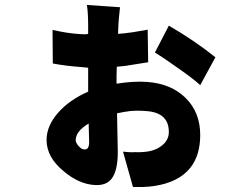

<svg xmlns="http://www.w3.org/2000/svg" viewBox="-20 -675 1009 771"><path d="M453 -65Q453 11 428 43Q406 71 360 68Q296 64 235 12Q167 -44 167 -113Q167 -170 214 -223Q259 -274 334 -307V-403Q323 -404 303 -406Q246 -410 192 -420L191 -555Q250 -541 303 -538Q323 -536 334 -539V-572Q334 -623 329 -655L462 -646L458 -608Q455 -577 455 -564L454 -539Q483 -541 516 -546L545 -551Q555 -552 573 -556L575 -425L518 -416Q481 -409 449 -407Q448 -391 448 -371V-339Q518 -350 571 -346Q667 -339 725 -282Q784 -224 784 -133Q784 -51 744 -1Q698 57 599 72Q579 75 552 76H514L474 -66L498 -64Q511 -63 520 -64Q543 -63 559 -65Q601 -68 628 -89Q658 -111 658 -145Q658 -223 567 -229Q533 -232 502 -229Q478 -226 450 -220ZM784 -333Q760 -356 697 -400Q640 -441 602 -464L658 -572Q760 -513 845 -445ZM284 -110Q286 -99 297 -87Q308 -75 319 -75Q338 -73 338 -105L336 -179Q284 -148 284 -112Z"/></svg>

Font: Xiangcui Wave Sans Xiangcui Wave Sans
Style: Regular
Weight: 800
Width: 3
Version: Version 0.920;March 28, 2024;FontCreator 14.0.0.2814 64-bit